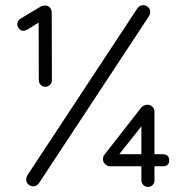

<svg xmlns="http://www.w3.org/2000/svg" viewBox="-20 -723 727 748"><path d="M156.8 -385Q145.2 -385 138.2 -392.8Q131.2 -400.5 131.2 -411.5L130.5 -646.5L136.8 -639L88.2 -608.8Q84.2 -606.8 79.9 -604.9Q75.5 -603 71.2 -603Q60.5 -603 54 -611.2Q47.5 -619.5 47.5 -628.5Q47.5 -642.2 61.2 -651L137.8 -697Q147.8 -702.8 157.8 -701.2Q168.5 -700.5 175 -692.9Q181.5 -685.2 181.5 -673.5L182.2 -411.5Q182.2 -400.5 175 -392.8Q167.8 -385 156.8 -385ZM110 2.8Q99.2 2.8 90.6 -4.4Q82 -11.5 82 -23.8Q82 -31.5 86.8 -40.2L514.8 -690Q523.8 -702.8 537 -702.8Q548 -702.8 556.5 -695.8Q565 -688.8 565 -676.2Q565 -668.5 560.2 -659.8L132.2 -10Q123.2 2.8 110 2.8ZM556.2 5.2Q546.2 5.2 538.5 -2.1Q530.8 -9.5 530.8 -20.5V-259L545 -248.8L434.8 -109.8L436.5 -122.2H614.8Q639.2 -120.8 639.2 -98.8Q639.2 -75.2 614.8 -75.2H409.5Q398.8 -75.2 390 -83.2Q381.2 -91.2 381.2 -102.8Q381.2 -107.8 382.6 -112.2Q384 -116.8 387.8 -121.5L530.2 -303.8Q534.5 -309.5 541.5 -312.2Q548.5 -315 554.2 -315Q566.5 -315 574.1 -307Q581.8 -299 581.8 -287.2V-20.5Q581.8 -9.5 574.5 -2.1Q567.2 5.2 556.2 5.2Z"/></svg>

Font: Quicksand Variable Light
Style: Regular
Weight: 300
Designer: Andrew Paglinawan
Foundry: Andrew Paglinawan
Version: Version 3.004